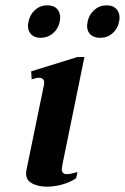

<svg xmlns="http://www.w3.org/2000/svg" viewBox="-20 -691 469 721"><path d="M85 -594Q85 -599 87 -609Q92 -636 111.5 -653.5Q131 -671 157 -671Q181 -671 193.5 -658.5Q206 -646 206 -624Q206 -619 204 -609Q199 -583 179 -566Q159 -549 132 -549Q110 -549 97.5 -561.5Q85 -574 85 -594ZM307 -594Q307 -599 309 -609Q314 -636 334 -653.5Q354 -671 381 -671Q404 -671 416.5 -658Q429 -645 429 -624Q429 -619 427 -609Q422 -583 402.5 -566Q383 -549 356 -549Q333 -549 320 -561Q307 -573 307 -594ZM78 -39Q78 -47 79 -51L145 -372Q146 -375 146 -380Q146 -399 125 -399Q117 -399 99 -393L97 -423L271 -477H297L214 -71Q212 -59 212 -56Q212 -37 231 -37Q240 -37 253.5 -40.5Q267 -44 271 -45L266 -22Q245 -7 215 1.5Q185 10 156 10Q124 10 101 -2Q78 -14 78 -39Z"/></svg>

Font: Taviraj SemiBold
Style: Italic
Weight: 600
Italic angle: -12°
Designer: Katatrad Team
Foundry: CadsonDemak
Version: Version 1.001